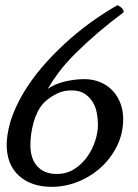

<svg xmlns="http://www.w3.org/2000/svg" viewBox="-20 -713 534 745"><path d="M306 -406Q342 -406 370.5 -393.5Q399 -381 418.5 -359.5Q438 -338 448 -310Q458 -282 458 -252Q458 -195 434 -146.5Q410 -98 370.5 -62.5Q331 -27 281.5 -7.5Q232 12 181 12Q100 12 52 -32.5Q4 -77 6 -159Q9 -215 30.5 -270Q52 -325 86 -376.5Q120 -428 163.5 -475.5Q207 -523 253.5 -563.5Q300 -604 347.5 -637Q395 -670 436 -693Q440 -691 445.5 -687.5Q451 -684 454.5 -679.5Q458 -675 459.5 -671Q461 -667 458 -664Q357 -589 274 -507Q232 -465 207 -431Q182 -397 165 -368Q193 -388 233 -397Q273 -406 306 -406ZM150 -314Q136 -299 126 -279Q116 -259 110 -237Q104 -215 101 -193Q98 -171 98 -153Q97 -99 124 -68.5Q151 -38 200 -38Q238 -38 267.5 -56.5Q297 -75 317.5 -103.5Q338 -132 349 -165.5Q360 -199 360 -229Q360 -252 355.5 -275.5Q351 -299 339.5 -317.5Q328 -336 309.5 -348.5Q291 -361 264 -362Q229 -364 199.5 -349Q170 -334 150 -314Z"/></svg>

Font: Lusitana
Style: Italic
Weight: 400
Italic angle: -12°
Designer: Ana Paula Megda
Foundry: Ana Paula Megda
Version: Version 1.000; ttfautohint (v1.1) -l 8 -r 50 -G 200 -x 14 -D